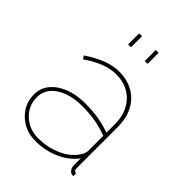

<svg xmlns="http://www.w3.org/2000/svg" viewBox="-213 -835 950 950"><g transform="rotate(45 262.0 -360.0)"><path d="M193.8 -652.8V-730H213.9V-652.8ZM310.1 -652.8V-730H330.1V-652.8ZM39.1 -148.9Q39.1 -214.4 98.9 -255.6Q158.7 -296.9 252.9 -296.9Q349.1 -296.9 426.8 -268.1V-327.1Q426.8 -408.2 380.1 -457.5Q333.5 -506.8 256.8 -506.8Q179.7 -506.8 88.9 -442.9L77.1 -459Q176.8 -526.9 256.8 -526.9Q343.8 -526.9 395.3 -472.9Q446.8 -418.9 446.8 -327.1V-40Q446.8 -20 462.9 -20V0Q452.1 0 449.2 -2Q439.5 -5.4 433.1 -16.4Q426.8 -27.3 426.8 -40V-87.9Q391.1 -41.5 333 -15.9Q274.9 9.8 207 9.8Q136.2 9.8 87.6 -36.1Q39.1 -82 39.1 -148.9ZM412.1 -102.1Q426.8 -123.5 426.8 -143.1V-246.1Q347.2 -276.9 252.9 -276.9Q165.5 -276.9 112.3 -241.7Q59.1 -206.5 59.1 -148.9Q59.1 -90.3 101.8 -50Q144.5 -9.8 207 -9.8Q273.4 -9.8 329.1 -34.9Q384.8 -60.1 412.1 -102.1Z"/></g></svg>

Font: Rawline Thin
Style: Regular
Weight: 250
Designer: Matt McInerney, Pablo Impallari, Rodrigo Fuenzalida
Foundry: Matt McInerney, Pablo Impallari, Rodrigo Fuenzalida
Version: Version 4.020;PS 004.020;hotconv 1.0.88;makeotf.lib2.5.64775